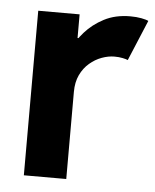

<svg xmlns="http://www.w3.org/2000/svg" viewBox="-44 -569 492 608"><g transform="rotate(5 202.0 -265.5)"><path d="M54.1 0V-523.1H185.6V-447.9H200.4L167.1 -412.3Q179.3 -438.8 203.3 -466.1Q227.4 -493.5 263.1 -512.2Q298.8 -530.9 346.4 -530.9Q366 -530.9 381.7 -527.9Q397.4 -524.9 404.1 -521.3L350.1 -392.2Q345.5 -394.5 333.7 -397Q321.9 -399.5 307.3 -399.5Q287.9 -399.5 267.1 -391.9Q246.3 -384.3 228.6 -369.1Q210.8 -353.9 199.8 -330.9Q188.9 -307.9 188.9 -277.1V0Z"/></g></svg>

Font: Reddit Sans
Style: Regular
Weight: 400
Designer: Stephen Hutchings
Foundry: Reddit
Version: Version 1.014